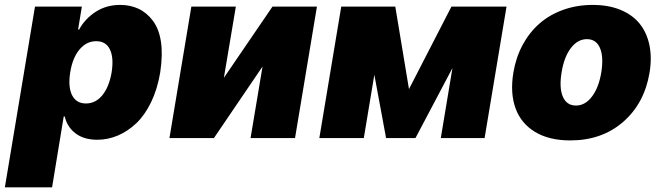

<svg xmlns="http://www.w3.org/2000/svg" viewBox="-50 -573 2746 797"><path d="M-29.8 204.5 95.2 -545.5H289.8L274.1 -450.3H278.4Q302.6 -495 346.9 -523.8Q391.3 -552.6 448.9 -552.6Q490.8 -552.6 525 -536.6Q559.3 -520.6 584.7 -486.7Q610.1 -452.8 618.1 -399.7Q626.1 -346.6 615.1 -272.7Q603.7 -203.8 577.6 -149.7Q551.5 -95.5 516.2 -61.8Q480.8 -28.1 439.5 -10.5Q398.1 7.1 353.7 7.1Q298.3 7.1 263.5 -19.4Q228.7 -45.8 218.8 -89.5H214.5L166.2 204.5ZM241.5 -272.7Q231.9 -212.7 249.1 -178.1Q266.3 -143.5 306.8 -143.5Q346.9 -143.5 374.8 -177.6Q402.7 -211.6 413.4 -272.7Q422.9 -333.8 406.2 -367.9Q389.6 -402 349.4 -402Q308.9 -402 280 -367.5Q251.1 -333.1 241.5 -272.7Z M879.3 -250 1081 -545.5H1265.6L1174.7 0H990.1L1039.8 -296.9L838.1 0H653.4L744.3 -545.5H929Z M1647.7 -203.1 1823.9 -545.5H2052.6L1961.6 0H1779.8L1828.1 -290.5L1674.7 0H1552.6L1503.9 -262.8L1460.2 0H1275.6L1366.5 -545.5H1590.9Z M2316.8 9.9Q2229.4 9.9 2171 -25.4Q2112.6 -60.7 2089.8 -124.1Q2067.1 -187.5 2081 -271.3Q2091.3 -333.8 2119.1 -385.8Q2147 -437.9 2188.9 -474.8Q2230.8 -511.7 2287.6 -532.1Q2344.5 -552.6 2410.5 -552.6Q2475.9 -552.6 2525.6 -532.1Q2575.3 -511.7 2605.1 -474.8Q2634.9 -437.9 2645.8 -385.8Q2656.6 -333.8 2646.3 -271.3Q2625 -143.8 2536.6 -66.9Q2448.2 9.9 2316.8 9.9ZM2340.9 -134.9Q2378.9 -134.9 2407.1 -171.9Q2435.4 -208.8 2446 -272.7Q2456.3 -337 2440.5 -373.8Q2424.7 -410.5 2386.4 -410.5Q2348 -410.5 2319.8 -373.6Q2291.5 -336.6 2281.2 -272.7Q2270.6 -208.5 2286.4 -171.7Q2302.2 -134.9 2340.9 -134.9Z"/></svg>

Font: Karasuma Gothic
Style: Italic
Weight: 900
Italic angle: -9.39999°
Designer: Rasmus Andersson / Ryoko Nishizuka
Foundry: Genbu
Version: Version 1.00